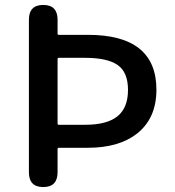

<svg xmlns="http://www.w3.org/2000/svg" viewBox="-20 -757 708 777"><path d="M155 0Q97 0 97 -60V-677Q97 -737 155 -737Q213 -737 213 -677V-621Q213 -616 218 -616H336Q613 -616 613 -394Q613 -278 534 -216Q461 -159 336 -159H218Q213 -159 213 -154V-60Q213 0 155 0ZM213 -257Q213 -252 218 -252H324Q413 -252 455.5 -286.5Q498 -321 498 -393Q498 -465 456 -494Q414 -523 324 -523H218Q213 -523 213 -518Z"/></svg>

Font: Resource Han Rounded JP Medium
Style: Regular
Weight: 500
Designer: Cyano Hao (round all glyphs); Ryoko NISHIZUKA 西塚涼子 (kana, bopomofo & ideographs); Paul D. Hunt (Latin, Greek & Cyrillic)
Foundry: Cyano Hao
Version: 0.990